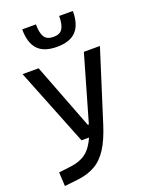

<svg xmlns="http://www.w3.org/2000/svg" viewBox="-182 -878 950 1207"><g transform="rotate(-20 293.0 -274.5)"><path d="M232.9 0 26.9 -517.6H134.3L303.2 -78.1H310.5L437 -517.6H544.4L395 -45.9Q365.7 46.9 329.3 103.5Q293 160.2 243.4 188.5Q193.8 216.8 124.5 224.6L36.6 234.4L31.7 141.6L112.8 131.8Q174.8 124.5 215.1 94.2Q255.4 64 283.2 0ZM290.5 -604.5Q203.1 -604.5 162.1 -648.7Q121.1 -692.9 121.1 -782.7H212.9Q212.9 -724.1 230.5 -697.5Q248 -670.9 290.5 -670.9Q334 -670.9 351.1 -698Q368.2 -725.1 368.2 -782.7H460Q460 -692.4 418.7 -648.4Q377.4 -604.5 290.5 -604.5Z"/></g></svg>

Font: Caskaydia Cove
Style: Regular
Weight: 400
Monospace: yes
Designer: Aaron Bell
Foundry: Saja Typeworks
Version: Version 4.300; ttfautohint (v1.8.3)